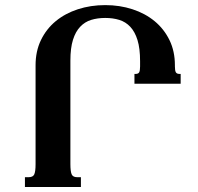

<svg xmlns="http://www.w3.org/2000/svg" viewBox="-20 -747 792 767"><path d="M678.7 -481.4Q678.7 -464.4 682.6 -458Q686.5 -451.7 696.8 -451.7H701.7V-412.6H517.1V-451.7H522Q532.2 -451.7 535.9 -458Q539.6 -464.4 539.6 -481.4V-502.4Q539.6 -553.7 529.3 -586.9Q519 -620.1 500.5 -639.9Q481.9 -659.7 456.5 -667.5Q431.2 -675.3 400.4 -675.3Q369.6 -675.3 344.2 -667.5Q318.8 -659.7 300.3 -640.1Q281.7 -620.6 271.5 -587.9Q261.2 -555.2 261.2 -504.9V-91.8Q261.2 -63 266.1 -51Q271 -39.1 288.6 -39.1H303.2V0H79.6V-39.1H94.2Q111.8 -39.1 116.9 -50.5Q122.1 -62 122.1 -91.3V-486.3Q122.1 -542.5 143.6 -586.9Q165 -631.3 202.6 -662.4Q240.2 -693.4 291 -710Q341.8 -726.6 400.4 -726.6Q458.5 -726.6 509.3 -710Q560.1 -693.4 597.7 -662.4Q635.3 -631.3 657 -586.9Q678.7 -542.5 678.7 -486.3Z"/></svg>

Font: Arian AMU Serif
Style: Bold
Weight: 700
Designer: Ruben Hakobyan (Tarumian)
Foundry: Ruben Hakobyan (Tarumian)
Version: Version 1.002